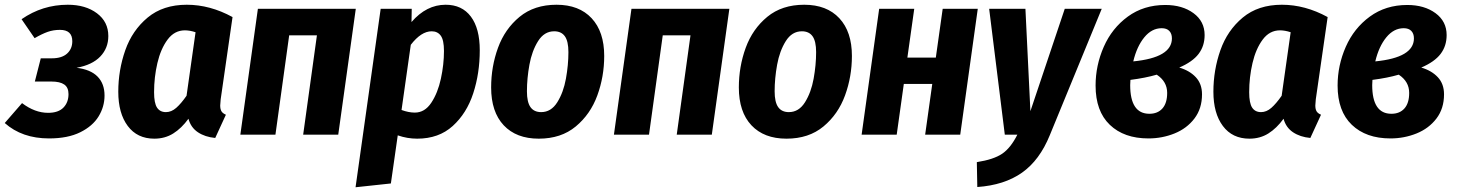

<svg xmlns="http://www.w3.org/2000/svg" viewBox="-37 -568 6145 810"><path d="M420 -416Q420 -365 386 -329.5Q352 -294 286 -282Q345 -275 374.5 -245Q404 -215 404 -165Q404 -118 379 -77Q354 -36 301.5 -10Q249 16 170 16Q56 16 -17 -49L56 -133Q110 -92 166 -92Q209 -92 230.5 -114Q252 -136 252 -171Q252 -199 234 -211.5Q216 -224 180 -224H110L135 -322H182Q224 -322 246 -342Q268 -362 268 -394Q268 -442 216 -442Q188 -442 164 -433.5Q140 -425 109 -407L54 -487Q142 -548 249 -548Q324 -548 372 -512Q420 -476 420 -416Z M944 -496 894 -149Q892 -129 892 -123Q892 -108 897 -99Q902 -90 916 -84L871 14Q828 10 798 -10Q768 -30 758 -67Q729 -27 694 -5Q659 17 614 17Q542 17 502 -36.5Q462 -90 462 -181Q462 -272 491.5 -356Q521 -440 586 -494Q651 -548 751 -548Q849 -548 944 -496ZM613 -179Q613 -133 625.5 -114Q638 -95 663 -95Q686 -95 706.5 -113Q727 -131 750 -164L788 -432Q764 -440 743 -440Q699 -440 670 -401Q641 -362 627 -302Q613 -242 613 -179Z M1242 0 1300 -419H1183L1125 0H977L1051 -531H1464L1390 0Z M1569 -531H1700L1699 -475Q1762 -548 1843 -548Q1912 -548 1949.5 -498Q1987 -448 1987 -356Q1987 -259 1959.5 -174.5Q1932 -90 1873 -36.5Q1814 17 1723 17Q1681 17 1641 3L1612 206L1463 222ZM1836 -353Q1836 -399 1822.5 -417.5Q1809 -436 1784 -436Q1740 -436 1696 -379L1657 -104Q1687 -93 1713 -93Q1755 -93 1782.5 -134.5Q1810 -176 1823 -236Q1836 -296 1836 -353Z M2035 -199Q2035 -287 2064 -366.5Q2093 -446 2155 -497Q2217 -548 2311 -548Q2406 -548 2459 -491Q2512 -434 2512 -332Q2512 -245 2483 -165.5Q2454 -86 2392 -34.5Q2330 17 2236 17Q2141 17 2088 -39.5Q2035 -96 2035 -199ZM2361 -348Q2361 -394 2346 -415Q2331 -436 2301 -436Q2259 -436 2233 -394.5Q2207 -353 2196.5 -295Q2186 -237 2186 -183Q2186 -137 2201 -116Q2216 -95 2246 -95Q2288 -95 2314 -136.5Q2340 -178 2350.5 -236Q2361 -294 2361 -348Z M2818 0 2876 -419H2759L2701 0H2553L2627 -531H3040L2966 0Z M3080 -199Q3080 -287 3109 -366.5Q3138 -446 3200 -497Q3262 -548 3356 -548Q3451 -548 3504 -491Q3557 -434 3557 -332Q3557 -245 3528 -165.5Q3499 -86 3437 -34.5Q3375 17 3281 17Q3186 17 3133 -39.5Q3080 -96 3080 -199ZM3406 -348Q3406 -394 3391 -415Q3376 -436 3346 -436Q3304 -436 3278 -394.5Q3252 -353 3241.5 -295Q3231 -237 3231 -183Q3231 -137 3246 -116Q3261 -95 3291 -95Q3333 -95 3359 -136.5Q3385 -178 3395.5 -236Q3406 -294 3406 -348Z M3866 0 3896 -214H3776L3746 0H3598L3672 -531H3820L3791 -325H3911L3940 -531H4088L4014 0Z M4392 2Q4349 108 4274.5 160.5Q4200 213 4086 221L4084 116Q4155 105 4191 80.5Q4227 56 4255 0H4202L4136 -531H4289L4310 -99L4455 -531H4611Z M5045 -420Q5045 -374 5019.5 -340.5Q4994 -307 4938 -283Q4982 -270 5008 -242Q5034 -214 5034 -170Q5034 -110 5002 -68Q4970 -26 4918 -5Q4866 16 4808 16Q4705 16 4645 -41.5Q4585 -99 4585 -207Q4585 -292 4619.5 -370.5Q4654 -449 4721 -498Q4788 -547 4879 -547Q4951 -547 4998 -512.5Q5045 -478 5045 -420ZM4744 -309Q4907 -325 4907 -406Q4907 -426 4896 -437.5Q4885 -449 4864 -449Q4822 -449 4790.5 -410.5Q4759 -372 4744 -309ZM4732 -231 4731 -209Q4731 -88 4812 -88Q4847 -88 4867 -110.5Q4887 -133 4887 -176Q4887 -224 4843 -253Q4795 -239 4732 -231Z M5564 -496 5514 -149Q5512 -129 5512 -123Q5512 -108 5517 -99Q5522 -90 5536 -84L5491 14Q5448 10 5418 -10Q5388 -30 5378 -67Q5349 -27 5314 -5Q5279 17 5234 17Q5162 17 5122 -36.5Q5082 -90 5082 -181Q5082 -272 5111.5 -356Q5141 -440 5206 -494Q5271 -548 5371 -548Q5469 -548 5564 -496ZM5233 -179Q5233 -133 5245.5 -114Q5258 -95 5283 -95Q5306 -95 5326.5 -113Q5347 -131 5370 -164L5408 -432Q5384 -440 5363 -440Q5319 -440 5290 -401Q5261 -362 5247 -302Q5233 -242 5233 -179Z M6066 -420Q6066 -374 6040.5 -340.5Q6015 -307 5959 -283Q6003 -270 6029 -242Q6055 -214 6055 -170Q6055 -110 6023 -68Q5991 -26 5939 -5Q5887 16 5829 16Q5726 16 5666 -41.5Q5606 -99 5606 -207Q5606 -292 5640.5 -370.5Q5675 -449 5742 -498Q5809 -547 5900 -547Q5972 -547 6019 -512.5Q6066 -478 6066 -420ZM5765 -309Q5928 -325 5928 -406Q5928 -426 5917 -437.5Q5906 -449 5885 -449Q5843 -449 5811.5 -410.5Q5780 -372 5765 -309ZM5753 -231 5752 -209Q5752 -88 5833 -88Q5868 -88 5888 -110.5Q5908 -133 5908 -176Q5908 -224 5864 -253Q5816 -239 5753 -231Z"/></svg>

Font: Fira Sans Condensed
Style: Bold Italic
Weight: 700
Width: 3
Italic angle: -8°
Designer: Carrois Corporate & Edenspiekermann AG
Foundry: Carrois Corporate GbR & Edenspiekermann AG
Version: Version 4.203